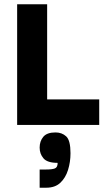

<svg xmlns="http://www.w3.org/2000/svg" viewBox="-20 -583 513 896"><path d="M60 0V-563H200V0ZM60 0V-119H443V0ZM165 293V208H196Q223 208 236 203Q249 198 249 177Q201 177 183 156Q165 135 165 106Q165 76 182 55.5Q199 35 239 35Q269 35 289 53.5Q309 72 309 132Q309 173 297.5 210Q286 247 261.5 270Q237 293 196 293Z"/></svg>

Font: Darker Grotesque Light Black
Style: Regular
Weight: 900
Version: Version 1.000;gftools[0.9.28]